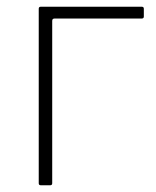

<svg xmlns="http://www.w3.org/2000/svg" viewBox="-20 -550 462 570"><path d="M101 0Q95 0 95 -6V-524Q95 -530 101 -530H401Q407 -530 407 -524V-501Q407 -495 401 -495H142Q135 -495 135 -488V-6Q135 0 129 0Z"/></svg>

Font: Libre Franklin Thin
Style: Regular
Weight: 100
Designer: Pablo Impallari, Rodrigo Fuenzalida, Nhung Nguyen
Foundry: Impallari Type
Version: Version 3.000